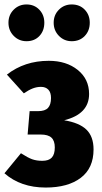

<svg xmlns="http://www.w3.org/2000/svg" viewBox="-24 -824 460 862"><path d="M376 -402Q376 -312 264 -284Q332 -273 364 -242Q396 -211 396 -153Q396 -69 338.5 -25.5Q281 18 181 18Q69 18 -4 -46L70 -136Q101 -116 120.5 -109Q140 -102 166 -102Q195 -102 208.5 -116.5Q222 -131 222 -162Q222 -192 207 -206Q192 -220 159 -220H100L109 -325H147Q178 -325 191.5 -339.5Q205 -354 205 -384Q205 -409 193 -421.5Q181 -434 160 -434Q141 -434 123 -427Q105 -420 83 -405L7 -489Q86 -551 195 -551Q274 -551 325 -510Q376 -469 376 -402ZM175 -722Q175 -686 153 -662.5Q131 -639 95 -639Q61 -639 37.5 -663Q14 -687 14 -722Q14 -757 37.5 -780.5Q61 -804 95 -804Q130 -804 152.5 -780.5Q175 -757 175 -722ZM379 -722Q379 -686 356.5 -662.5Q334 -639 298 -639Q264 -639 240.5 -663Q217 -687 217 -722Q217 -757 240.5 -780.5Q264 -804 298 -804Q334 -804 356.5 -780.5Q379 -757 379 -722Z"/></svg>

Font: Fira Sans Extra Condensed ExtraBold
Style: Regular
Weight: 800
Width: 1
Designer: Carrois Corporate & Edenspiekermann AG
Foundry: Carrois Corporate GbR & Edenspiekermann AG
Version: Version 4.203